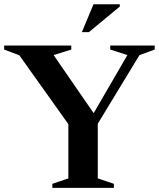

<svg xmlns="http://www.w3.org/2000/svg" viewBox="-31 -904 766 924"><path d="M62 -638 -11 -665.5V-685H312V-665.5L227 -639L438 -333H404.5L582 -639L499.5 -665.5V-685H713.5V-665.5L640 -638.5L439.5 -308.5V-45.5L517 -19.5V0H221V-19.5L298 -45.5V-306.5ZM363 -749.5 419 -883.5H545.5V-872.5L397 -749.5Z"/></svg>

Font: Newsreader 36pt SemiBold
Style: Regular
Weight: 600
Designer: Hugues Gentile
Foundry: Production Type
Version: Version 1.003